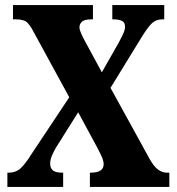

<svg xmlns="http://www.w3.org/2000/svg" viewBox="-20 -734 695 754"><path d="M9 0V-56H14Q44 -56 63 -75Q82 -94 101 -125L252 -352L114 -605Q101 -631 88 -644.5Q75 -658 43 -658H31V-714H345V-658H340Q311 -658 301.5 -648.5Q292 -639 292 -627Q292 -617 299.5 -600.5Q307 -584 315 -570L380 -450L447 -568Q454 -581 462.5 -598.5Q471 -616 471 -629Q471 -647 458 -652.5Q445 -658 425 -658H421V-714H625V-658H617Q593 -658 576.5 -642.5Q560 -627 535 -586L414 -389L568 -109Q585 -79 601.5 -67.5Q618 -56 634 -56H645V0H333V-56H337Q387 -56 387 -89Q387 -100 382 -113Q377 -126 360 -158L287 -293L199 -153Q191 -139 184 -123Q177 -107 177 -91Q177 -75 187 -65.5Q197 -56 224 -56H228V0Z"/></svg>

Font: Noto Serif Sinhala ExtraCondensed Black
Style: Regular
Weight: 900
Width: 2
Designer: Jelle Bosma - Monotype Design Team
Foundry: Monotype Imaging Inc.
Version: Version 2.007; ttfautohint (v1.8.4.7-5d5b)